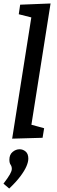

<svg xmlns="http://www.w3.org/2000/svg" viewBox="-30 -794 328 1105"><path d="M40 4 158 -743 193 -683 78 -712 86 -767 261 -774 143 -27 107 -88 224 -56 215 -1ZM23 291 -10 263Q16 229 27 209.5Q38 190 38 178Q38 164 31 154Q24 144 24 125Q24 96 42.5 80.5Q61 65 83 65Q102 65 117.5 78Q133 91 133 119Q133 138 122 163.5Q111 189 87 221Q63 253 23 291Z"/></svg>

Font: Bitter Thin Medium
Style: Italic
Weight: 500
Italic angle: -9°
Version: Version 3.021